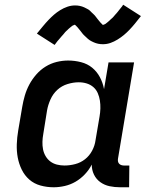

<svg xmlns="http://www.w3.org/2000/svg" viewBox="-20 -784 640 812"><path d="M207 8Q178 8 151 0.5Q124 -7 104 -24.5Q84 -42 72 -66.5Q60 -91 55 -118Q50 -145 51 -174Q52 -203 57 -232L74 -332Q78 -356 85 -380Q92 -404 104 -426.5Q116 -449 133.5 -469Q151 -489 173 -502.5Q195 -516 219.5 -522Q244 -528 268 -528Q296 -528 323 -521Q350 -514 370 -497.5Q390 -481 402.5 -457.5Q415 -434 420 -407L439 -520H547L479 -113Q478 -107 479 -101.5Q480 -96 483.5 -92Q487 -88 492.5 -86Q498 -84 504 -84H527L526 8H488Q465 8 443.5 3.5Q422 -1 404.5 -13.5Q387 -26 377.5 -45.5Q368 -65 368 -88Q357 -66 339 -47Q321 -28 299.5 -15.5Q278 -3 254 2.5Q230 8 207 8ZM253 -84Q275 -84 298 -90Q321 -96 339.5 -110.5Q358 -125 369.5 -146.5Q381 -168 384 -191L401 -291Q404 -308 404.5 -325Q405 -342 402.5 -358.5Q400 -375 393.5 -390Q387 -405 375 -415.5Q363 -426 347 -431Q331 -436 313 -436Q290 -436 265.5 -428.5Q241 -421 222.5 -404Q204 -387 193.5 -363.5Q183 -340 179 -317L163 -217Q160 -201 159.5 -184.5Q159 -168 162 -152.5Q165 -137 173 -123.5Q181 -110 193 -101Q205 -92 220.5 -88Q236 -84 253 -84ZM211 -594 136 -642Q150 -659 162 -673.5Q174 -688 185.5 -700Q197 -712 208.5 -722Q220 -732 234.5 -741Q249 -750 265 -755.5Q281 -761 298 -761Q303 -761 308 -760.5Q313 -760 317.5 -759Q322 -758 327 -756.5Q332 -755 336 -753Q340 -751 344 -749Q348 -747 352.5 -744.5Q357 -742 360.5 -738.5Q364 -735 367.5 -731.5Q371 -728 374.5 -725Q378 -722 381 -718.5Q384 -715 386.5 -711.5Q389 -708 391.5 -705Q394 -702 398 -697Q402 -692 405 -688.5Q408 -685 412 -681.5Q416 -678 416 -677H415Q415 -679 419 -680Q423 -681 426 -683Q429 -685 433 -688.5Q437 -692 439 -693.5Q441 -695 443 -697Q445 -699 447 -701Q449 -703 451.5 -705Q454 -707 456.5 -709.5Q459 -712 461.5 -715Q464 -718 466.5 -721Q469 -724 472 -727Q475 -730 477.5 -733.5Q480 -737 483 -740.5Q486 -744 489 -748Q492 -752 495.5 -756Q499 -760 501 -764L576 -716Q562 -698 550.5 -684Q539 -670 527.5 -658Q516 -646 504 -636Q492 -626 477.5 -617Q463 -608 447.5 -602.5Q432 -597 415 -597Q410 -597 405 -597.5Q400 -598 395 -599Q390 -600 385.5 -601.5Q381 -603 376.5 -605Q372 -607 368 -609Q364 -611 360 -613.5Q356 -616 352 -619.5Q348 -623 344.5 -626.5Q341 -630 337.5 -633Q334 -636 331 -639.5Q328 -643 325.5 -646.5Q323 -650 320.5 -653Q318 -656 314 -661Q310 -666 307 -669.5Q304 -673 300 -676.5Q296 -680 296 -681H297Q297 -679 293 -678Q289 -677 286 -675Q283 -673 279 -669.5Q275 -666 273 -664.5Q271 -663 269 -661Q267 -659 265 -657Q263 -655 260.5 -653Q258 -651 256 -648.5Q254 -646 251.5 -643Q249 -640 246.5 -637Q244 -634 241 -631Q238 -628 235.5 -624.5Q233 -621 229.5 -617.5Q226 -614 223 -610Q220 -606 217 -602Q214 -598 211 -594Z"/></svg>

Font: Iosevka Semibold Extended
Style: Italic
Weight: 600
Width: 7
Italic angle: -9°
Monospace: yes
Designer: Belleve Invis
Foundry: Belleve Invis
Version: Version 32.5.0; ttfautohint (v1.8.4)